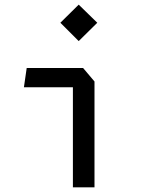

<svg xmlns="http://www.w3.org/2000/svg" viewBox="-20 -807 640 827"><path d="M294 0V-431H83L95 -514H338L387 -456V0ZM240 -709 319 -787 399 -709 319 -630Z"/></svg>

Font: Moralerspace Krypton JPDOC
Style: Regular
Weight: 400
Version: v0.0.6; ttfautohint (v1.8.4.7-5d5b-dirty) -l 6 -r 45 -G 200 